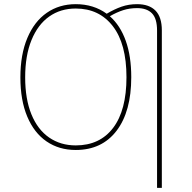

<svg xmlns="http://www.w3.org/2000/svg" viewBox="-20 -711 921 923"><path d="M758 -565V192H735V-564Q735 -622 710.5 -647Q686 -672 639 -672Q603 -672 572 -662Q541 -652 508 -633Q558 -589 584.5 -515Q611 -441 611 -340Q611 -175 540.5 -82.5Q470 10 344 10Q264 10 204 -31Q144 -72 111 -150.5Q78 -229 78 -339Q78 -449 111.5 -528.5Q145 -608 205 -649.5Q265 -691 344 -691Q430 -691 493 -645Q530 -667 564.5 -679Q599 -691 639 -691Q697 -691 727.5 -660Q758 -629 758 -565ZM344 -670Q271 -670 216.5 -631.5Q162 -593 131.5 -518.5Q101 -444 101 -339Q101 -235 131 -161.5Q161 -88 216 -50Q271 -12 344 -12Q460 -12 524 -96.5Q588 -181 588 -340Q588 -500 522.5 -585Q457 -670 344 -670Z"/></svg>

Font: Fira Sans Thin
Style: Regular
Weight: 100
Designer: bBox Type GmbH & Carrois Corporate GbR & Edenspiekermann AG
Foundry: bBox Type GmbH & Carrois Corporate GbR & Edenspiekermann AG
Version: Version 4.301